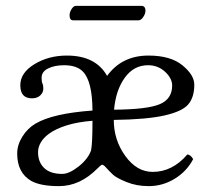

<svg xmlns="http://www.w3.org/2000/svg" viewBox="-20 -630 727 660"><path d="M456.1 -560.1H231.9Q218.8 -560.1 219.2 -578.1Q219.2 -587.9 226.1 -598.9Q232.9 -609.9 241.2 -609.9H465.8Q480 -609.9 480 -592.8Q480 -583 472.4 -571.5Q464.8 -560.1 456.1 -560.1ZM265.1 -383.8Q244.1 -405.8 200.2 -405.8Q168 -405.8 145.5 -394.8Q123 -383.8 123 -362.8Q123 -347.7 126 -342.8Q128.9 -336.9 128.9 -325.2Q128.9 -312 118.4 -302Q107.9 -292 89.8 -292Q49.8 -292 49.8 -336.9Q49.8 -379.9 98.4 -409.4Q147 -439 210 -439Q309.1 -439 348.1 -369.1Q398.9 -439 490.2 -439Q566.4 -439 607.2 -405.5Q647.9 -372.1 647.9 -338.9Q647.9 -295.9 627.4 -271.5Q606.9 -247.1 545.9 -233.2Q484.9 -219.2 371.1 -217.8Q371.1 -148.9 410.6 -94Q450.2 -39.1 504.9 -39.1Q572.8 -39.1 624 -99.1Q635.3 -98.1 644 -83Q622.1 -41 580.6 -15.6Q539.1 9.8 491.2 9.8Q449.2 9.8 415 -4.2Q380.9 -18.1 368.9 -29.1Q356.9 -40 339.8 -59.1Q333 -64.9 329.6 -63.5Q326.2 -62 315.9 -51.8Q254.9 10.3 182.1 9.8Q120.1 9.8 87.9 -7.8Q39.1 -35.6 39.1 -102.1Q39.1 -131.8 56.9 -160.4Q74.7 -189 102.1 -205.1Q161.6 -240.2 297.9 -250Q297.4 -350.6 265.1 -383.8ZM297.9 -214.8Q247.6 -210.9 209.7 -199.2Q171.9 -187.5 147.9 -169.9Q129.4 -156.2 120.1 -140.1Q110.8 -124 110.8 -106.9Q110.8 -72.8 131.8 -52.5Q152.8 -32.2 193.8 -32.2Q217.8 -32.2 250 -57.6Q282.2 -83 293 -112.8Q297.9 -136.7 297.9 -214.8ZM372.1 -252.9Q487.3 -253.9 529.5 -272Q571.8 -290 571.8 -335.9Q571.8 -360.8 547.4 -383.3Q522.9 -405.8 488.8 -405.8Q439.9 -405.8 408.9 -362.8Q377.9 -319.8 372.1 -252.9Z"/></svg>

Font: Linux Libertine Display
Style: Regular
Weight: 400
Designer: Philipp H. Poll
Foundry: Philipp H. Poll
Version: Version 5.0.9